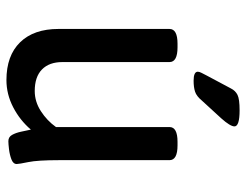

<svg xmlns="http://www.w3.org/2000/svg" viewBox="-104 -654 765 597"><g transform="rotate(90 278.5 -355.5)"><path d="M231 -575Q203 -575 203 -588Q203 -593 206.5 -599.5Q210 -606 215 -616L255 -691Q262 -705 275 -711.5Q288 -718 323 -718Q373 -718 373 -702Q373 -689 348 -661L293 -601Q279 -584 265 -579.5Q251 -575 231 -575ZM229 7Q153 7 111.5 -35.5Q70 -78 70 -155V-500Q70 -525 116 -525H127Q173 -525 173 -500V-167Q173 -126 196 -103.5Q219 -81 263 -81Q296 -81 325.5 -100Q355 -119 375 -147V-500Q375 -525 421 -525H432Q478 -525 478 -500V-156Q478 -90 484 -61Q490 -32 490 -25Q490 -14 475.5 -8.5Q461 -3 444 -1Q427 1 419 1Q406 1 399.5 -10.5Q393 -22 389.5 -38.5Q386 -55 383 -69Q354 -35 313.5 -14Q273 7 229 7Z"/></g></svg>

Font: Asap Medium
Style: Regular
Weight: 500
Designer: Pablo Cosgaya
Foundry: Omnibus-Type
Version: Version 3.001; ttfautohint (v1.8.3)